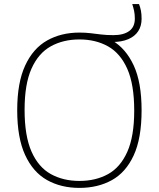

<svg xmlns="http://www.w3.org/2000/svg" viewBox="-20 -908 775 937"><path d="M367.5 9Q277.5 9 209.2 -29.5Q141 -68 102.5 -151.8Q64 -235.5 64 -370Q64 -504.5 102.8 -588.2Q141.5 -672 210 -710.5Q278.5 -749 367.5 -749Q397 -749 421.8 -746Q446.5 -743 472.8 -739.8Q499 -736.5 533.5 -736.5Q583 -736.5 610.5 -756.5Q638 -776.5 638 -817Q638 -838 634.5 -854.5Q631 -871 625.5 -888H658.5Q665 -871 668 -854.8Q671 -838.5 671 -816Q671 -781 654.5 -755.8Q638 -730.5 606 -716.8Q574 -703 528 -703L527.5 -710.5Q594 -671.5 632.5 -588.8Q671 -506 671 -370Q671 -233 632.5 -149.8Q594 -66.5 525.8 -28.8Q457.5 9 367.5 9ZM367.5 -25Q447 -25 507.2 -58.2Q567.5 -91.5 601.2 -167Q635 -242.5 635 -368Q635 -496 601.2 -572Q567.5 -648 507.2 -681.8Q447 -715.5 367.5 -715.5Q288.5 -715.5 228 -682Q167.5 -648.5 133.8 -573.2Q100 -498 100 -372Q100 -244.5 133.8 -168.2Q167.5 -92 228 -58.5Q288.5 -25 367.5 -25Z"/></svg>

Font: Encode Sans SC SemiExpanded Thin
Style: Regular
Weight: 250
Width: 6
Designer: Multiple Designers
Foundry: Impallari Type
Version: Version 3.002